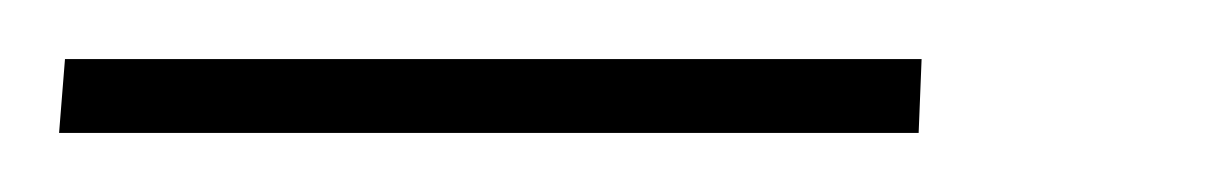

<svg xmlns="http://www.w3.org/2000/svg" viewBox="-98 76 412 65"><path d="M-78 121H213L214 96H-76Z"/></svg>

Font: Noto Sans Condensed Thin
Style: Italic
Weight: 100
Width: 3
Italic angle: -12°
Designer: Monotype Design Team
Foundry: Monotype Imaging Inc.
Version: Version 2.013